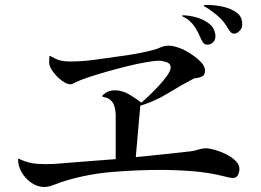

<svg xmlns="http://www.w3.org/2000/svg" viewBox="-20 -814 1040 765"><path d="M934 -141Q934 -130 928.5 -117.5Q923 -105 909 -105Q899 -105 889.5 -107.5Q880 -110 871 -112Q810 -127 746 -132Q682 -137 620 -137Q528 -137 429.5 -129Q331 -121 242 -94Q224 -89 199 -79Q174 -69 157 -69Q130 -69 106 -85Q82 -101 67 -126.5Q52 -152 52 -178Q52 -183 56 -181Q84 -168 107.5 -164Q131 -160 162 -160Q193 -160 223.5 -163Q254 -166 285 -168Q324 -171 363 -174Q402 -177 441 -180V-354Q441 -374 435 -393Q429 -412 411 -422Q406 -424 401 -425.5Q396 -427 391 -428Q385 -430 389 -434Q399 -445 413.5 -450Q428 -455 443 -454Q469 -453 496 -437Q523 -421 543 -405Q553 -413 572 -431Q591 -449 611.5 -471Q632 -493 646 -513Q660 -533 660 -545Q660 -561 643 -566.5Q626 -572 614 -572Q595 -572 561 -566Q527 -560 486.5 -550Q446 -540 405.5 -528.5Q365 -517 332 -506Q299 -495 281 -486Q277 -484 271.5 -481Q266 -478 261 -478Q246 -478 226 -493Q206 -508 191 -528.5Q176 -549 176 -564Q176 -570 176 -576.5Q176 -583 177 -589Q177 -593 184 -589Q189 -586 198.5 -581.5Q208 -577 213 -575Q234 -569 258 -569Q308 -569 358.5 -576Q409 -583 458 -590Q524 -598 587 -614Q604 -618 619.5 -625Q635 -632 652 -632Q663 -632 675 -629Q687 -626 697 -622Q712 -617 735.5 -602.5Q759 -588 778 -569.5Q797 -551 797 -533Q797 -514 783.5 -508.5Q770 -503 754 -502Q700 -474 648.5 -442Q597 -410 539 -393L521 -188Q575 -193 629.5 -199Q684 -205 739 -211Q755 -213 770.5 -218Q786 -223 801 -223Q815 -223 837.5 -216.5Q860 -210 882 -199Q904 -188 919 -173Q934 -158 934 -141ZM838 -675Q840 -657 830 -646.5Q820 -636 806 -636Q795 -636 789 -644.5Q783 -653 779 -663Q772 -680 762 -697.5Q752 -715 738 -728Q730 -737 716 -744Q715 -745 712 -746Q709 -747 708 -748Q705 -750 706 -751.5Q707 -753 708 -753Q733 -753 762 -745Q791 -737 813 -720Q835 -703 838 -675ZM945 -718Q946 -703 935 -691.5Q924 -680 913 -680Q904 -680 898.5 -686.5Q893 -693 888 -701Q875 -724 859 -740Q843 -756 823 -770Q818 -774 810.5 -779Q803 -784 797 -787Q797 -787 796 -787.5Q795 -788 795 -788Q792 -790 792 -791.5Q792 -793 796 -794Q800 -794 805.5 -794Q811 -794 811 -794Q836 -794 867 -787.5Q898 -781 921.5 -765Q945 -749 945 -718Z"/></svg>

Font: Kaisei Tokumin
Style: Regular
Weight: 400
Designer: Font-Kai, 金井和夫
Foundry: KAZUO KANAI
Version: Version 5.003